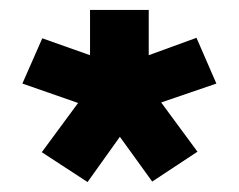

<svg xmlns="http://www.w3.org/2000/svg" viewBox="-20 -719 480 386"><path d="M64 -413 137 -512 25 -551 65 -642 161 -608V-699H279V-608L375 -643L415 -551L304 -513L377 -414L286 -354L221 -444L156 -353Z"/></svg>

Font: Prompt
Style: Bold
Weight: 700
Designer: Katatrad Team
Foundry: CadsonDemak
Version: Version 1.000